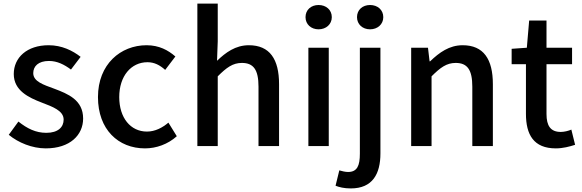

<svg xmlns="http://www.w3.org/2000/svg" viewBox="-20 -817 3253 1074"><path d="M236 13C372 13 445 -62 445 -154C445 -258 360 -292 283 -321C223 -343 166 -361 166 -408C166 -446 194 -476 254 -476C300 -476 339 -456 377 -428L431 -499C386 -534 326 -564 252 -564C131 -564 57 -495 57 -403C57 -310 141 -271 214 -243C274 -220 336 -198 336 -148C336 -106 305 -74 239 -74C180 -74 132 -98 83 -137L29 -63C82 -19 160 13 236 13Z M791 13C854 13 919 -10 969 -55L922 -131C889 -103 848 -81 802 -81C710 -81 647 -158 647 -274C647 -391 713 -469 805 -469C843 -469 874 -453 904 -426L961 -501C921 -536 870 -564 800 -564C655 -564 528 -458 528 -274C528 -92 642 13 791 13Z M1084 0H1198V-390C1247 -439 1282 -465 1333 -465C1398 -465 1426 -427 1426 -332V0H1541V-346C1541 -486 1489 -564 1372 -564C1297 -564 1242 -523 1194 -477L1198 -586V-797H1084Z M1705 0H1819V-550H1705ZM1762 -653C1804 -653 1836 -681 1836 -721C1836 -762 1804 -789 1762 -789C1720 -789 1689 -762 1689 -721C1689 -681 1720 -653 1762 -653Z M1942 237C2064 237 2108 156 2108 41V-550H1993V43C1993 108 1979 145 1927 145C1910 145 1893 140 1878 136L1857 222C1877 230 1905 237 1942 237ZM2050 -653C2092 -653 2124 -681 2124 -721C2124 -762 2092 -789 2050 -789C2008 -789 1977 -762 1977 -721C1977 -681 2008 -653 2050 -653Z M2280 0H2394V-390C2443 -439 2478 -465 2529 -465C2594 -465 2622 -427 2622 -332V0H2737V-346C2737 -486 2685 -564 2568 -564C2493 -564 2437 -523 2386 -474H2383L2374 -550H2280Z M3089 13C3129 13 3166 3 3197 -7L3176 -92C3160 -85 3136 -79 3117 -79C3060 -79 3037 -113 3037 -179V-458H3180V-550H3037V-702H2940L2927 -550L2842 -544V-458H2922V-180C2922 -64 2965 13 3089 13Z"/></svg>

Font: Noto Sans CJK KR Medium
Style: Regular
Weight: 500
Designer: Ryoko NISHIZUKA (kana & ideographs); Paul D. Hunt (Latin, Greek & Cyrillic); Wenlong ZHANG (bopomofo); Sandoll Communica
Foundry: Adobe Systems Incorporated
Version: Version 1.004;PS 1.004;hotconv 1.0.82;makeotf.lib2.5.63406